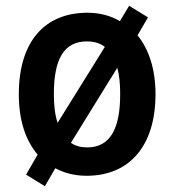

<svg xmlns="http://www.w3.org/2000/svg" viewBox="-20 -597 602 663"><path d="M517 -272C517 -358 494 -427 455 -475L491 -537L426 -577L394 -524C362 -543 324 -553 282 -553C133 -553 45 -452 45 -272C45 -183 67 -114 110 -63L70 6L135 46L171 -16C203 1 239 10 279 10C427 10 517 -93 517 -272ZM166 -272C166 -392 200 -454 280 -454C305 -454 326 -448 342 -435L179 -173C170 -199 166 -232 166 -272ZM395 -272C395 -153 361 -88 281 -88C259 -88 240 -93 225 -104L385 -363C392 -338 395 -308 395 -272Z"/></svg>

Font: Noto Sans Thai SemCond SemBd
Style: Regular
Weight: 600
Width: 4
Designer: Monotype Design Team
Foundry: Monotype Imaging Inc.
Version: Version 2.002